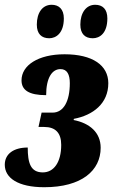

<svg xmlns="http://www.w3.org/2000/svg" viewBox="-30 -773 487 803"><path d="M358 -613C387 -613 419 -634 419 -696C419 -735 399 -753 368 -753C330 -753 306 -719 306 -670C306 -631 326 -613 358 -613ZM176 -613C204 -613 237 -634 237 -696C237 -735 216 -753 186 -753C147 -753 124 -719 124 -670C124 -631 144 -613 176 -613ZM155 10C312 10 391 -60 391 -155C391 -219 345 -258 278 -271L279 -276C359 -291 423 -340 423 -425C423 -500 357 -546 240 -546C130 -546 60 -500 60 -437C60 -396 91 -375 163 -375C163 -448 188 -484 223 -484C251 -484 262 -461 262 -425C262 -350 236 -302 190 -302H144L131 -242H155C202 -242 226 -217 226 -167C226 -94 195 -52 149 -52C98 -52 86 -91 86 -156C28 -156 -10 -130 -10 -84C-10 -29 45 10 155 10Z"/></svg>

Font: Noto Serif ExtraCondensed Black
Style: Italic
Weight: 900
Width: 2
Italic angle: -12°
Designer: Monotype Design Team
Foundry: Monotype Imaging Inc.
Version: Version 2.014